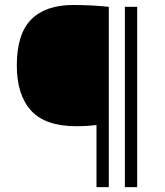

<svg xmlns="http://www.w3.org/2000/svg" viewBox="-20 -768 678 788"><path d="M376 0V-255Q337 -250 293 -250Q165.5 -250 107.2 -314.5Q49 -379 49 -499.5Q49 -628.5 108 -688Q167 -747.5 280 -747.5Q319 -747.5 356.5 -745.5Q394 -743.5 426.5 -740V0ZM492.5 0V-740H543V0Z"/></svg>

Font: Encode Sans SemiExpanded SemiExpanded Light
Style: Regular
Weight: 300
Width: 6
Designer: Multiple Designers
Foundry: Impallari Type
Version: Version 3.000; ttfautohint (v1.8.3) -l 8 -r 50 -G 200 -x 14 